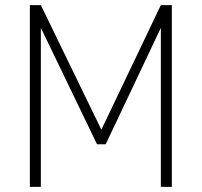

<svg xmlns="http://www.w3.org/2000/svg" viewBox="-20 -732 790 752"><path d="M97 0V-712H140L377 -224L610 -712H653V0H610V-623L394 -167H360L140 -623V0Z"/></svg>

Font: Haskoy ExtraLight
Style: Regular
Weight: 200
Designer: Ertekin Erdin
Foundry: Ertekin Erdin
Version: Version 2.000; ttfautohint (v1.8.4.7-5d5b)